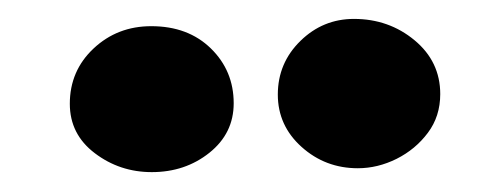

<svg xmlns="http://www.w3.org/2000/svg" viewBox="-20 -768 512 198"><path d="M136.5 -590.5Q103.5 -590.5 77.8 -610Q52 -629.5 52 -661Q52 -695 76.5 -718Q101 -741 136 -741Q174 -741 197.5 -718Q221 -695 221 -661.5Q221 -630.5 196 -610.5Q171 -590.5 136.5 -590.5ZM349 -594.5Q315.5 -594.5 291 -616.5Q266.5 -638.5 266.5 -670.5Q266.5 -703 289.8 -725.8Q313 -748.5 345 -748.5Q381 -748.5 407.5 -726.5Q434 -704.5 434 -671Q434 -648 421.2 -631Q408.5 -614 389 -604.2Q369.5 -594.5 349 -594.5Z"/></svg>

Font: Grandstander Thin ExtraBold
Style: Regular
Weight: 800
Version: Version 1.200